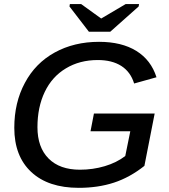

<svg xmlns="http://www.w3.org/2000/svg" viewBox="-20 -901 818 931"><path d="M361.8 9.8Q213.9 9.8 131.6 -66.9Q49.3 -143.6 49.3 -281.2Q49.3 -403.8 100.6 -499Q151.4 -594.7 245.4 -646.5Q339.4 -698.2 460.4 -698.2Q569.8 -698.2 641.1 -654.1Q712.4 -609.9 738.8 -526.4L630.4 -496.1Q613.3 -552.2 568.4 -581.1Q523.4 -609.9 454.1 -609.9Q366.2 -609.9 299.3 -569.3Q232.4 -529.3 197 -455.3Q161.6 -381.3 161.6 -284.2Q161.6 -186.5 215.6 -132.3Q269.5 -78.1 367.7 -78.1Q430.2 -78.1 487.8 -95.2Q545.4 -112.3 587.4 -144.5L611.8 -264.6H418.9L435.5 -350.6H730L680.2 -96.7Q609.4 -40.5 532.5 -15.4Q455.6 9.8 361.8 9.8ZM652.3 -869.6 514.6 -747.1H411.1L316.9 -869.6L318.8 -881.3H373.5L470.2 -811.5H471.2L589.4 -881.3H654.3Z"/></svg>

Font: Arimo Medium
Style: Italic
Weight: 500
Italic angle: -12°
Designer: Steve Matteson
Foundry: Monotype Imaging Inc.
Version: Version 1.33